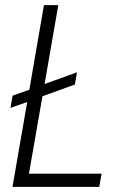

<svg xmlns="http://www.w3.org/2000/svg" viewBox="-20 -731 496 751"><path d="M154.3 -402.3 281.2 -448.2 272.9 -400.4 146 -354.5 93.3 -51.8H377.4L368.2 0H28.8L86.4 -332L21 -309.1L29.3 -356.9L94.7 -379.9L151.9 -710.9H208Z"/></svg>

Font: MAUL Condensed Light Italic
Style: Light Italic
Weight: 300
Italic angle: -12°
Designer: MAUL
Version: Version 1.0; 2020; ttfautohint (v1.8.3)